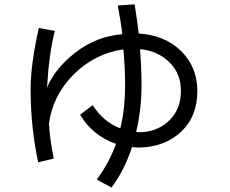

<svg xmlns="http://www.w3.org/2000/svg" viewBox="-20 -802 1040 867"><path d="M118.2 -399.4Q118.2 -510.7 155.3 -675.8Q179.7 -670.9 227.5 -662.1Q201.2 -559.6 192.4 -406.2Q227.5 -492.2 320.3 -564.5Q413.1 -637.7 532.2 -647.5Q526.4 -701.2 511.7 -777.3Q537.1 -779.3 587.9 -782.2Q599.6 -710.9 606.4 -650.4Q724.6 -643.6 797.9 -571.3Q871.1 -499 871.1 -391.6Q871.1 -276.4 798.8 -208Q725.6 -138.7 610.4 -135.7Q597.7 -135.7 576.2 -137.7Q541 -31.2 483.4 44.9Q460.9 33.2 417 8.8Q472.7 -66.4 503.9 -152.3Q397.5 -189.5 341.8 -284.2Q360.4 -298.8 398.4 -327.1Q449.2 -249 523.4 -222.7Q544.9 -309.6 544.9 -420.9Q544.9 -494.1 537.1 -579.1Q408.2 -560.5 312.5 -465.8Q217.8 -370.1 201.2 -244.1Q204.1 -178.7 222.7 -85.9Q199.2 -80.1 152.3 -69.3Q118.2 -229.5 118.2 -399.4ZM612.3 -580.1Q619.1 -491.2 619.1 -420.9Q619.1 -306.6 594.7 -206.1Q602.5 -205.1 620.1 -205.1Q697.3 -210 747.1 -260.7Q796.9 -311.5 796.9 -391.6Q796.9 -470.7 744.1 -521.5Q692.4 -572.3 612.3 -580.1Z"/></svg>

Font: Gothic A1
Style: Regular
Weight: 400
Designer: HanYang I&C Co.,Ltd.
Version: Version 2.50